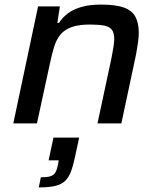

<svg xmlns="http://www.w3.org/2000/svg" viewBox="-20 -538 689 837"><path d="M38 0 146 -510H241L230 -438H237Q253 -463 277 -480.5Q301 -498 336 -508Q371 -518 420 -518Q485 -518 520.5 -505Q556 -492 570.5 -464.5Q585 -437 585 -395Q585 -377 581.5 -352Q578 -327 573 -300L509 0H405L466 -285Q470 -306 474 -329.5Q478 -353 478 -367Q478 -395 467.5 -408.5Q457 -422 434 -426.5Q411 -431 372 -431Q322 -431 291 -419.5Q260 -408 242.5 -386Q225 -364 215.5 -332.5Q206 -301 198 -263L141 0ZM149 279 158 235Q185 235 199.5 230.5Q214 226 221 214.5Q228 203 232 183L236 161H192L213 62H325L307 146Q299 184 289.5 209.5Q280 235 264 250.5Q248 266 220.5 272.5Q193 279 149 279Z"/></svg>

Font: Saira SemiExpanded Medium
Style: Italic
Weight: 500
Width: 6
Italic angle: -12°
Designer: Hector Gatti with collaboration of the Omnibus-Type team
Foundry: Omnibus-Type
Version: Version 1.101